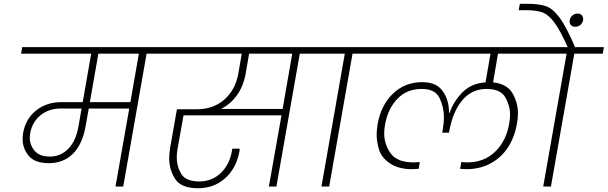

<svg xmlns="http://www.w3.org/2000/svg" viewBox="-20 -990 3225 1019"><path d="M909 -705H758L634 0H593L666 -414H451L434 -319Q417 -223 366.5 -173.5Q316 -124 239 -124Q165 -124 132.5 -163Q100 -202 100 -252Q100 -268 103 -286Q117 -361 172.5 -404.5Q228 -448 306 -448H419L464 -705H92L98 -740H915ZM717 -705H502L457 -448H672ZM413 -414H301Q240 -414 196 -379Q152 -344 141 -286Q138 -272 138 -259Q138 -220 164 -189.5Q190 -159 245 -159Q302 -159 342.5 -200.5Q383 -242 396 -317Z M1723 -705H1571L1447 0H1407L1474 -378H954L923 -204Q918 -177 918 -154Q918 -107 942 -67Q966 -27 1038 -27Q1105 -27 1151.5 -71.5Q1198 -116 1211 -189L1213 -201H1252Q1252 -199 1252 -197Q1252 -193 1251 -188Q1235 -98 1175.5 -44.5Q1116 9 1031 9Q941 9 909.5 -40.5Q878 -90 878 -149Q878 -175 883 -206L919 -410H1023Q1111 -410 1170 -461Q1229 -512 1245 -600L1263 -705H845L851 -740H1729ZM1531 -705H1302L1284 -600Q1272 -532 1237 -484Q1202 -436 1153 -412H1480Z M1686 0 1810 -705H1659L1665 -740H2008L2002 -705H1851L1727 0Z M2623 -705 2597 -553Q2673 -544 2701 -493.5Q2729 -443 2729 -389Q2729 -362 2723 -331Q2711 -262 2676 -208Q2641 -154 2584 -123Q2527 -92 2454 -92Q2443 -92 2422 -94L2428 -130Q2450 -128 2458 -128Q2549 -128 2607.5 -184.5Q2666 -241 2682 -331Q2687 -358 2687 -382Q2687 -430 2661.5 -474Q2636 -518 2562 -518Q2485 -518 2434.5 -459Q2384 -400 2365 -297L2363 -286H2327L2329 -297Q2336 -336 2336 -369Q2336 -421 2313 -469.5Q2290 -518 2218 -518Q2140 -518 2089.5 -466Q2039 -414 2024 -331Q2019 -305 2019 -282Q2019 -225 2053 -176.5Q2087 -128 2178 -128Q2188 -128 2208 -130L2202 -94Q2179 -92 2168 -92Q2095 -92 2049.5 -123Q2004 -154 1991.5 -196.5Q1979 -239 1979 -275Q1979 -301 1984 -331Q2002 -432 2065.5 -493Q2129 -554 2221 -554Q2297 -554 2330 -506Q2363 -458 2363 -395Q2363 -393 2363 -391H2366Q2388 -454 2435.5 -501Q2483 -548 2557 -553L2583 -705H1938L1944 -740H2906L2900 -705Z M3185 -740 3179 -705H3028L2904 0H2863L2987 -705H2836L2842 -740H2993Q2952 -831 2921 -872Q2890 -913 2858 -924.5Q2826 -936 2769 -936H2733L2739 -970H2774Q2841 -970 2878 -957Q2915 -944 2950.5 -895.5Q2986 -847 3032 -740Z M3075 -883Q3072 -868 3060.5 -858Q3049 -848 3034 -848Q3018 -848 3010.5 -856.5Q3003 -865 3003 -876Q3003 -879 3004 -883Q3006 -898 3018 -908Q3030 -918 3046 -918Q3061 -918 3068 -909Q3075 -900 3075 -889Q3075 -886 3075 -883Z"/></svg>

Font: Fz Poppins ExtLt
Style: Italic
Weight: 200
Italic angle: -10°
Designer: Ninad Kale (Devanagari), Jonny Pinhorn (Latin)
Foundry: Indian Type Foundry
Version: Vit hóa bi Vntype.Com & FontZin.Com